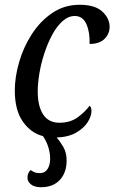

<svg xmlns="http://www.w3.org/2000/svg" viewBox="-20 -566 479 804"><path d="M152 218Q124 218 109.5 206Q95 194 95 178Q95 159 108 146Q115 151 124 155Q133 159 147 159Q168 159 179 142Q190 125 190 98Q190 77 183 52.5Q176 28 160 4Q109 -9 75.5 -57Q42 -105 42 -187Q42 -243 60 -305.5Q78 -368 113 -422.5Q148 -477 198.5 -511.5Q249 -546 314 -546Q378 -546 408.5 -517.5Q439 -489 439 -454Q439 -424 417.5 -403Q396 -382 355 -382Q357 -430 342 -464.5Q327 -499 293 -499Q266 -499 242 -477.5Q218 -456 199 -421Q180 -386 166 -343.5Q152 -301 145 -259Q138 -217 138 -183Q138 -122 160.5 -87Q183 -52 229 -52Q274 -52 305 -74.5Q336 -97 355 -123Q363 -118 363 -101Q363 -80 347.5 -55Q332 -30 299.5 -11Q267 8 217 10Q231 25 245 49Q259 73 259 106Q259 157 230.5 187.5Q202 218 152 218Z"/></svg>

Font: Noto Serif Condensed
Style: Italic
Weight: 400
Width: 3
Italic angle: -12°
Designer: Monotype Design Team
Foundry: Monotype Imaging Inc.
Version: Version 2.014; ttfautohint (v1.8.4.7-5d5b)